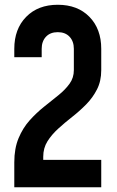

<svg xmlns="http://www.w3.org/2000/svg" viewBox="-20 -786 490 806"><path d="M40 0V-104.5Q40 -163 58 -206Q76 -249 104.5 -280.8Q133 -312.5 165 -338Q197 -363.5 225.5 -386.5Q254 -409.5 272 -434.5Q290 -459.5 290 -491.5V-581Q290 -612.5 272 -631.8Q254 -651 222.5 -651Q191 -651 173 -631.8Q155 -612.5 155 -581V-546H40V-581Q40 -664.5 89.8 -715.2Q139.5 -766 222.5 -766Q306 -766 355.5 -715.2Q405 -664.5 405 -581V-491.5Q405 -445.5 387.2 -410.8Q369.5 -376 342 -348Q314.5 -320 283.2 -295.5Q252 -271 224.5 -246Q197 -221 179.2 -192.8Q161.5 -164.5 161.5 -128V-63L109.5 -115H405V0Z"/></svg>

Font: Mohave SemiBold
Style: Regular
Weight: 600
Designer: Gumpita Rahayu
Foundry: Tokotype
Version: Version 2.003